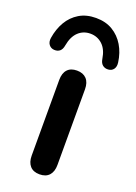

<svg xmlns="http://www.w3.org/2000/svg" viewBox="-182 -810 618 875"><g transform="rotate(20 126.5 -372.0)"><path d="M127 7Q97 7 81 -11Q65 -29 65 -61V-428Q65 -461 81 -478.5Q97 -496 127 -496Q157 -496 173.5 -478.5Q190 -461 190 -428V-61Q190 -29 174 -11Q158 7 127 7ZM-4 -549Q-20 -550 -29.5 -562.5Q-39 -575 -36 -595Q-29 -640 -8.5 -675Q12 -710 46 -730.5Q80 -751 127 -751Q174 -751 208 -730.5Q242 -710 263 -675Q284 -640 290 -595Q293 -575 284 -562.5Q275 -550 258 -549Q242 -548 231 -557Q220 -566 217 -585Q210 -630 185.5 -652.5Q161 -675 127 -675Q93 -675 69 -652.5Q45 -630 37 -585Q34 -566 23.5 -557Q13 -548 -4 -549Z"/></g></svg>

Font: Nunito
Style: Bold
Weight: 700
Designer: Vernon Adams
Foundry: Vernon Adams
Version: Version 3.602